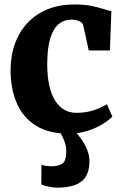

<svg xmlns="http://www.w3.org/2000/svg" viewBox="-20 -589 552 862"><path d="M287 11Q197 11 139.5 -26Q82 -63 54.8 -127.2Q27.5 -191.5 27.5 -273Q27.5 -339.5 47.5 -394Q67.5 -448.5 105 -487.8Q142.5 -527 195.2 -548Q248 -569 313 -569Q357.5 -569 388.8 -562.8Q420 -556.5 442.2 -549.2Q464.5 -542 480 -539L473.5 -362.5H378.5L353.5 -476Q351.5 -484.5 342.5 -490.2Q333.5 -496 321.8 -498.5Q310 -501 300 -501Q268.5 -501 244.5 -481.8Q220.5 -462.5 206.5 -419.5Q192.5 -376.5 192 -303Q192 -248 201 -206.5Q210 -165 227.2 -137.5Q244.5 -110 268.8 -96.2Q293 -82.5 322 -82.5Q353 -82.5 378.2 -88Q403.5 -93.5 424 -102.5Q444.5 -111.5 460 -121L484.5 -65.5Q471.5 -51.5 443.2 -33.5Q415 -15.5 375 -2.2Q335 11 287 11ZM237 253.5Q219.5 253.5 199 249.2Q178.5 245 165.5 239.5L166 151Q176.5 154.5 189.2 156Q202 157.5 208 157.5Q241.5 157.5 259.5 146Q277.5 134.5 277.5 89Q277.5 70.5 271.5 52Q265.5 33.5 257.8 19Q250 4.5 244.5 -2.5L292.5 -6.5L312.5 -2.5Q323.5 7 340.2 28.8Q357 50.5 370 80.2Q383 110 381.5 143.5Q379.5 185 361.8 209Q344 233 312.5 243.2Q281 253.5 237 253.5Z"/></svg>

Font: Merriweather 20pt ExtraBold
Style: Regular
Weight: 800
Version: Version 2.100